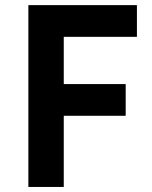

<svg xmlns="http://www.w3.org/2000/svg" viewBox="-20 -740 602 760"><path d="M92.3 0V-719.7H522V-594.2H232.4V-407.2H477.5V-281.7H232.4V0Z"/></svg>

Font: Reddit Mono
Style: Bold
Weight: 700
Designer: Stephen Hutchings
Foundry: Reddit
Version: Version 1.009